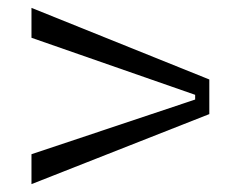

<svg xmlns="http://www.w3.org/2000/svg" viewBox="-20 -528 604 488"><path d="M60 -60 512 -238V-326L60 -508V-432L476 -287V-275L60 -136Z"/></svg>

Font: Ribes
Style: Bold
Weight: 900
Designer: Luigi Gorlero
Foundry: Collletttivo
Version: Version 2.100;Glyphs 3.1.2 (3151)